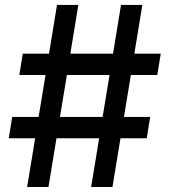

<svg xmlns="http://www.w3.org/2000/svg" viewBox="-20 -747 677 767"><path d="M608.3 -447.4 622.2 -532.7H516.7L548.7 -727.3H463.4L431.5 -532.7H261L293 -727.3H207.7L175.8 -532.7H71L57.2 -447.4H161.9L134.2 -279.8H28.8L14.9 -194.6H120.4L88.4 0H173.7L205.6 -194.6H376.1L344.1 0H429.3L461.3 -194.6H566.1L579.9 -279.8H475.1L502.8 -447.4ZM389.9 -279.8H219.5L247.2 -447.4H417.6Z"/></svg>

Font: RA Harald Medium
Style: Regular
Weight: 500
Designer: Rasmus Andersson
Foundry: rsms
Version: Version 3.000;hotconv 1.0.109;makeotfexe 2.5.65596